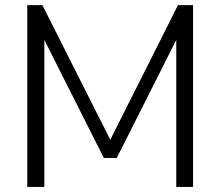

<svg xmlns="http://www.w3.org/2000/svg" viewBox="-20 -739 871 759"><path d="M87.9 0V-718.8H147.5L416 -186.5L683.6 -718.8H743.2V0H676.8V-581.1L441.4 -114.3H390.6L155.3 -581.1V0Z"/></svg>

Font: Min Sans Light
Style: Regular
Weight: 300
Designer: Jinseong-Kim, NotoSansCJK, Nunito
Foundry: Jinseong-Kim
Version: Version 1.400;Glyphs 3.1.2 (3151)